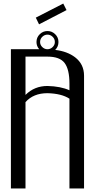

<svg xmlns="http://www.w3.org/2000/svg" viewBox="-20 -1072 602 1092"><path d="M339.8 -1051.8 358.4 -1014.6 202.1 -933.6 183.6 -971.7ZM125 -750V-532.2Q175.8 -583 250 -583Q325.2 -581.1 375 -558.6V-596.7Q375 -676.8 347.7 -713.4Q320.3 -750 250 -750ZM42 -792H203.1Q187.5 -809.6 187.5 -833Q187.5 -859.4 206.1 -877.4Q224.6 -895.5 250 -895.5Q275.4 -895.5 293.9 -877.4Q312.5 -859.4 312.5 -833Q312.5 -806.6 293.9 -788.1Q362.3 -780.3 407.2 -746.1Q458 -707 458 -641.6V0H375V-510.7Q330.1 -540 250 -542Q169.9 -542 125 -491.2V0H42ZM292 -833Q292 -850.6 279.3 -862.8Q266.6 -875 250 -875Q233.4 -875 220.7 -862.8Q208 -850.6 208 -833Q208 -816.4 220.7 -804.2Q233.4 -792 250 -792Q266.6 -792 279.3 -804.2Q292 -816.4 292 -833Z"/></svg>

Font: wanta
Style: Medium
Weight: 500
Version: Version 0.91